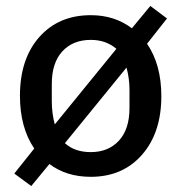

<svg xmlns="http://www.w3.org/2000/svg" viewBox="-20 -582 609 645"><path d="M85 43 28 1 95 -83Q47 -154 47 -260Q47 -384 112 -457.5Q177 -531 285 -531Q365 -531 423 -487L485 -562L541 -520L474 -435Q522 -365 522 -259Q522 -136 457 -62Q392 12 285 12Q203 12 146 -31ZM164 -164 371 -418Q336 -448 285 -448Q225 -448 189.5 -409.5Q154 -371 154 -300V-242Q154 -202 164 -164ZM285 -71Q344 -71 379.5 -109.5Q415 -148 415 -219V-281Q415 -318 405 -355L198 -101Q231 -71 285 -71Z"/></svg>

Font: Anuphan Medium
Style: Regular
Weight: 500
Designer: Mike Abbink, Paul van der Laan, Pieter van Rosmalen, Mint Tantisuwanna
Foundry: Bold Monday; Cadson Demak
Version: Version 3.002;hotconv 1.0.109;makeotfexe 2.5.65596